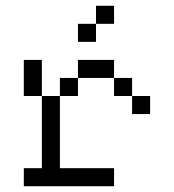

<svg xmlns="http://www.w3.org/2000/svg" viewBox="-20 -645 602 665"><path d="M62.5 0H375V-62.5H187.5V-312.5H125V-62.5H62.5ZM62.5 -312.5H125V-437.5H62.5ZM187.5 -312.5H250V-375H187.5ZM250 -375H375V-437.5H250ZM250 -500H312.5V-562.5H250ZM312.5 -562.5H375V-625H312.5ZM375 -312.5H437.5V-375H375ZM437.5 -250H500V-312.5H437.5Z"/></svg>

Font: ChillMoonMono
Style: Regular
Weight: 400
Designer: Warren2060
Foundry: ChillType
Version: Version 1.000;Glyphs 3.1.1 (3135)